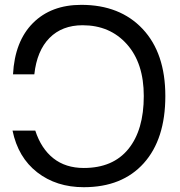

<svg xmlns="http://www.w3.org/2000/svg" viewBox="-20 -758 749 800"><path d="M668.9 -357.9Q668.9 -178.2 579.1 -78.1Q489.3 22 329.1 22Q214.8 22 135 -40Q55.2 -102.1 32.2 -213.9H127Q151.4 -138.7 202.4 -98.4Q253.4 -58.1 329.1 -58.1Q450.7 -58.1 514.9 -137.2Q579.1 -216.3 579.1 -357.9Q579.1 -495.1 508.5 -574Q438 -652.8 324.2 -652.8Q238.8 -652.8 186.3 -599.9Q133.8 -546.9 123 -448.2H34.2Q41.5 -585.9 117.2 -661.9Q192.9 -737.8 318.8 -737.8Q480 -737.8 574.5 -637.2Q668.9 -536.6 668.9 -357.9Z"/></svg>

Font: Miedinger*
Style: Book
Weight: 400
Version: Version 001.000